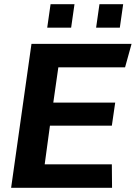

<svg xmlns="http://www.w3.org/2000/svg" viewBox="-20 -895 647 915"><path d="M33 0 130 -686H607L576 -574H258L234 -406H529L513 -296H218L193 -112H513L514 0ZM205 -763 221 -875H335L319 -763ZM438 -763 454 -875H567L551 -763Z"/></svg>

Font: Chivo Medium SemiBold
Style: Italic
Weight: 600
Italic angle: -8.05°
Version: Version 2.002